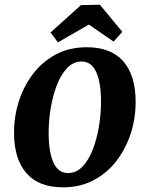

<svg xmlns="http://www.w3.org/2000/svg" viewBox="-20 -788 621 821"><path d="M249 13Q146 13 93 -47.5Q40 -108 40 -221Q40 -291 61 -356Q82 -421 122 -473Q162 -525 219.5 -555.5Q277 -586 351 -586Q455 -586 507.5 -525.5Q560 -465 560 -352Q560 -282 539 -217Q518 -152 478 -100Q438 -48 380.5 -17.5Q323 13 249 13ZM271 -48Q306 -48 332.5 -75.5Q359 -103 376.5 -148Q394 -193 403 -247Q412 -301 412 -353Q412 -434 391.5 -479.5Q371 -525 329 -525Q294 -525 267.5 -497.5Q241 -470 223.5 -425Q206 -380 197 -326.5Q188 -273 188 -220Q188 -138 208.5 -93Q229 -48 271 -48ZM196 -649 326 -766 407 -768 503 -652 466 -610 360 -683 228 -607Z"/></svg>

Font: Rasa
Style: Italic
Weight: 400
Italic angle: -7.10001°
Designer: Anna Giedrys (Yrsa+Rasa design), David Brezina (Yrsa art-direction, Rasa art-direction, design)
Foundry: Rosetta Type Foundry
Version: Version 2.004